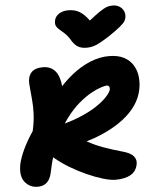

<svg xmlns="http://www.w3.org/2000/svg" viewBox="-64 -1055 885 1120"><g transform="rotate(-5 378.0 -494.5)"><path d="M111 13Q65 13 36.5 -22.5Q8 -58 21 -126Q29 -163 51 -210.5Q73 -258 110 -313Q122 -368 124 -411.5Q126 -455 122 -497Q118 -539 114 -588Q111 -629 132 -654Q153 -679 201 -679Q250 -679 277 -643.5Q304 -608 306 -524L277 -528Q321 -582 372.5 -623Q424 -664 479.5 -687Q535 -710 590 -710Q644 -710 678.5 -691.5Q713 -673 731.5 -642.5Q750 -612 754 -574.5Q758 -537 750 -499Q740 -450 710.5 -408Q681 -366 636 -331.5Q591 -297 535.5 -270.5Q480 -244 418 -226Q462 -201 515 -182Q568 -163 619 -149Q668 -136 685.5 -114.5Q703 -93 697 -67Q689 -26 655.5 -7Q622 12 567 12Q539 12 496 -0.5Q453 -13 403.5 -35Q354 -57 307 -85Q260 -113 223 -144Q186 -175 168 -206Q160 -222 166 -248Q172 -274 187.5 -296.5Q203 -319 223 -323Q315 -341 381 -367.5Q447 -394 489.5 -422.5Q532 -451 554 -476Q576 -501 579 -515Q581 -526 577 -533Q573 -540 562 -540Q555 -540 531.5 -533Q508 -526 473.5 -507.5Q439 -489 399 -455.5Q359 -422 320 -369.5Q281 -317 248 -242Q215 -167 194 -65Q189 -40 178.5 -22.5Q168 -5 151 4Q134 13 111 13ZM640 -1002Q660 -1002 676 -992.5Q692 -983 700.5 -967Q709 -951 707 -931Q706 -919 699.5 -907Q693 -895 670.5 -876Q648 -857 599 -824Q567 -804 545 -792Q523 -780 505 -775Q487 -770 467 -770Q434 -770 414.5 -782.5Q395 -795 381 -818Q365 -846 348.5 -861.5Q332 -877 318.5 -888Q305 -899 298.5 -911Q292 -923 296 -944Q301 -969 324 -983Q347 -997 376 -997Q407 -997 430.5 -987Q454 -977 476.5 -953Q499 -929 525 -887L453 -889Q503 -931 534 -954Q565 -977 584 -987.5Q603 -998 615.5 -1000Q628 -1002 640 -1002Z"/></g></svg>

Font: Shantell Sans ExtraBold
Style: Italic
Weight: 800
Italic angle: -11°
Designer: Stephen Nixon, Anya Danilova, Shantell Martin
Foundry: Arrow Type
Version: Version 1.011;[c5ecc13dd]